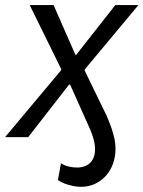

<svg xmlns="http://www.w3.org/2000/svg" viewBox="-48 -540 565 756"><path d="M-28 0H63L224 -207H228L308 -28C324 11 329 40 325 64C319 103 288 124 242 119C225 117 209 114 192 103L180 169C201 184 235 193 258 195C331 202 391 152 404 78C412 32 404 -9 372 -84L285 -263L286 -267L497 -520H406L252 -324H249L163 -520H69L193 -268V-264Z"/></svg>

Font: Fixel Text 20240404
Style: Italic
Weight: 400
Width: 4
Italic angle: -10°
Designer: AlfaBravo + MacPaw
Foundry: Kyrylo Tkachov, Marchela Mozhyna, Serhii Makarenko, Maria Weinstein, Zakhar Kryvoshyya
Version: Version 1.211;Glyphs 3.2 (3225)